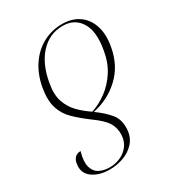

<svg xmlns="http://www.w3.org/2000/svg" viewBox="-187 -655 912 1001"><g transform="rotate(-30 269.0 -155.0)"><path d="M341 -546Q400 -546 441 -517.5Q482 -489 499 -437Q516 -385 503 -314Q485 -212 417 -148.5Q349 -85 256 -66Q306 -30 335.5 6Q365 42 361 100Q358 145 331 175.5Q304 206 263.5 221Q223 236 179 236Q115 236 75 206Q35 176 44 123Q47 102 59.5 89Q72 76 94 76Q78 132 87 165Q96 198 122.5 212Q149 226 185 226Q217 226 247.5 213Q278 200 298.5 174Q319 148 321 109Q323 68 303 35.5Q283 3 223 -40Q176 -75 140.5 -109.5Q105 -144 90 -191.5Q75 -239 88 -313Q102 -386 138.5 -438.5Q175 -491 227.5 -518.5Q280 -546 341 -546ZM339 -536Q259 -536 204 -476.5Q149 -417 131 -313Q119 -249 134 -204.5Q149 -160 180 -128.5Q211 -97 250 -71Q298 -87 342 -119.5Q386 -152 418 -201.5Q450 -251 461 -318Q480 -423 445 -479.5Q410 -536 339 -536Z"/></g></svg>

Font: Noto Serif Display ExtraLight
Style: Italic
Weight: 200
Italic angle: -12°
Designer: Monotype Design Team
Foundry: Monotype Imaging Inc.
Version: Version 2.009